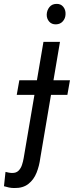

<svg xmlns="http://www.w3.org/2000/svg" viewBox="-70 -741 394 976"><path d="M150.9 -528.3H234.9L134.8 62.5Q129.9 101.6 116 136.7Q102.1 171.9 74.5 193.8Q46.9 215.8 2 214.8Q-11.2 214.8 -24.2 212.2Q-37.1 209.5 -49.8 205.6L-42 132.8Q-33.7 134.8 -25.4 136.5Q-17.1 138.2 -8.3 138.2Q12.2 138.7 24.2 126.7Q36.1 114.7 41.7 97.4Q47.4 80.1 50.3 63ZM167.5 -667.5Q168.5 -689 181.2 -704.8Q193.8 -720.7 216.3 -721.2Q238.8 -722.2 251.5 -706.5Q264.2 -690.9 263.2 -668.9Q262.7 -647.9 249.5 -632.8Q236.3 -617.7 214.4 -617.2Q192.4 -616.7 179.7 -631.6Q167 -646.5 167.5 -667.5ZM285.6 -333 272.5 -258.8H15.1L28.3 -333Z"/></svg>

Font: Roboto Condensed
Style: Italic
Weight: 400
Italic angle: -12°
Designer: Christian Robertson
Foundry: Google
Version: Version 3.0